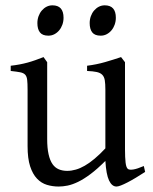

<svg xmlns="http://www.w3.org/2000/svg" viewBox="-20 -682 570 717"><path d="M522 -40Q503.9 -28.3 487.3 -18.3Q470.7 -8.3 456.5 -1Q442.4 6.3 431.6 10.5Q420.9 14.6 415 14.6Q397.9 14.6 387.2 -8.1Q376.5 -30.8 373.5 -81.1Q343.3 -50.8 318.1 -32Q293 -13.2 271.7 -2.9Q250.5 7.3 232.7 11Q214.8 14.6 199.2 14.6Q176.3 14.6 155.3 8.3Q134.3 2 118.2 -14.9Q102.1 -31.7 92.5 -61Q83 -90.3 83 -136.2V-347.2Q83 -370.6 81.5 -383.5Q80.1 -396.5 74 -403.1Q67.9 -409.7 55.2 -412.1Q42.5 -414.6 20 -417V-436.5Q37.6 -438.5 53 -441.4Q68.4 -444.3 82.8 -448.2Q97.2 -452.1 111.8 -457.3Q126.5 -462.4 142.6 -468.8L156.2 -449.7V-163.1Q156.2 -128.9 161.4 -106Q166.5 -83 176 -69.3Q185.5 -55.7 199.5 -49.8Q213.4 -43.9 231 -43.9Q246.6 -43.9 262.9 -48.6Q279.3 -53.2 296.6 -63.2Q314 -73.2 333 -89.1Q352.1 -105 373.5 -127.9V-347.2Q373.5 -369.1 371.3 -382.3Q369.1 -395.5 361.8 -402.8Q354.5 -410.2 341.1 -413.1Q327.6 -416 305.2 -417V-436.5Q340.3 -440.9 372.6 -450.2Q404.8 -459.5 432.1 -468.8L446.8 -449.7V-124Q446.8 -93.8 449 -74.7Q451.2 -55.7 458 -50.8Q463.9 -46.9 478 -49.1Q492.2 -51.3 517.1 -62ZM412.6 -615.7Q412.6 -602.1 408.2 -589.8Q403.8 -577.6 396.2 -568.6Q388.7 -559.6 378.4 -554.2Q368.2 -548.8 356 -548.8Q334 -548.8 324.5 -561Q314.9 -573.2 314.9 -595.7Q314.9 -609.4 319.3 -621.6Q323.7 -633.8 331.5 -642.8Q339.4 -651.9 349.4 -657Q359.4 -662.1 371.1 -662.1Q412.6 -662.1 412.6 -615.7ZM217.3 -615.7Q217.3 -602.1 212.9 -589.8Q208.5 -577.6 200.9 -568.6Q193.4 -559.6 183.1 -554.2Q172.9 -548.8 160.6 -548.8Q138.7 -548.8 129.2 -561Q119.6 -573.2 119.6 -595.7Q119.6 -609.4 124 -621.6Q128.4 -633.8 136.2 -642.8Q144 -651.9 154.1 -657Q164.1 -662.1 175.8 -662.1Q217.3 -662.1 217.3 -615.7Z"/></svg>

Font: Gentium Plus Eur
Style: Regular
Weight: 400
Designer: J. Victor Gaultney, Annie Olsen, Iska Routamaa, Becca Hirsbrunner
Foundry: SIL International
Version: Version 5.000